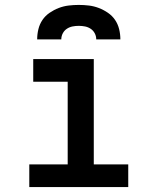

<svg xmlns="http://www.w3.org/2000/svg" viewBox="-20 -760 640 780"><path d="M99 0V-92H255V-428H115V-520H361V-92H501V0ZM131 -600Q131 -621 136 -641.5Q141 -662 152.5 -679Q164 -696 181.5 -708Q199 -720 218.5 -727.5Q238 -735 258.5 -737.5Q279 -740 300 -740Q321 -740 341.5 -737.5Q362 -735 381.5 -727.5Q401 -720 418.5 -708Q436 -696 447.5 -679Q459 -662 464 -641.5Q469 -621 469 -600H371Q371 -613 365 -624.5Q359 -636 348.5 -643Q338 -650 325.5 -652.5Q313 -655 300 -655Q287 -655 274.5 -652.5Q262 -650 251.5 -643Q241 -636 235 -624.5Q229 -613 229 -600Z"/></svg>

Font: Iosevka Custom SmBdEx
Style: Regular
Weight: 600
Width: 7
Monospace: yes
Designer: Belleve Invis
Foundry: Belleve Invis
Version: Version 11.2.4; ttfautohint (v1.8.4)